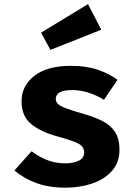

<svg xmlns="http://www.w3.org/2000/svg" viewBox="-20 -876 655 914"><path d="M290.3 -98.5Q330.8 -98.5 355.6 -111.3Q380.5 -124.1 380.5 -149.7Q380.5 -167.2 370.8 -179Q361 -190.8 333.3 -201.5Q305.6 -212.3 251.3 -227.2Q176.4 -247.2 129.5 -284.6Q82.6 -322.1 82.6 -394.4Q82.6 -467.2 143.3 -514.9Q204.1 -562.6 319 -562.6Q391.8 -562.6 445.9 -543.8Q500 -525.1 539.5 -496.4L474.9 -401Q441 -422.1 402.1 -434.6Q363.1 -447.2 323.6 -447.2Q245.6 -447.2 245.6 -405.1Q245.6 -391.3 255.6 -381.3Q265.6 -371.3 293.3 -360.8Q321 -350.3 374.4 -334.9Q427.2 -320 466.4 -300.5Q505.6 -281 527.2 -248.5Q548.7 -215.9 548.7 -162.6Q548.7 -103.1 513.3 -62.8Q477.9 -22.6 419.5 -2.6Q361 17.4 291.3 17.4Q212.3 17.4 151.8 -5.1Q91.3 -27.7 48.7 -64.6L130.3 -155.9Q162.1 -131.3 202.3 -114.9Q242.6 -98.5 290.3 -98.5ZM399 -856.4 462.1 -734.4 220 -638.5 175.4 -720.5Z"/></svg>

Font: FiraCode Nerd Font
Style: Bold
Weight: 700
Designer: Carrois Corporate, Edenspiekermann AG, Nikita Prokopov
Foundry: Carrois Corporate, Edenspiekermann AG, Nikita Prokopov
Version: Version 6.002;Nerd Fonts 2.1.0